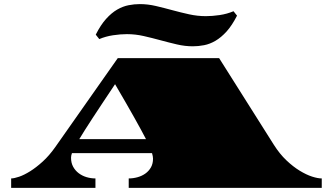

<svg xmlns="http://www.w3.org/2000/svg" viewBox="-20 -913 1596 933"><path d="M445.3 -744.6Q469.2 -792 495.6 -821.3Q522 -850.6 549.6 -866.5Q577.1 -882.3 605 -887.7Q632.8 -893.1 659.7 -893.1Q698.2 -893.1 737.8 -883.8Q777.3 -874.5 817.6 -863.5Q857.9 -852.5 898.7 -843.5Q939.5 -834.5 980.5 -834.5Q1011.7 -834.5 1047.6 -839.8Q1083.5 -845.2 1114.7 -858.4L1131.8 -836.9Q1107.4 -789.1 1081.1 -760Q1054.7 -731 1027.1 -714.8Q999.5 -698.7 971.7 -693.4Q943.8 -688 917 -688Q878.4 -688 839.1 -697.3Q799.8 -706.5 759.5 -717.5Q719.2 -728.5 678.5 -737.8Q637.7 -747.1 596.7 -747.1Q565.4 -747.1 529.5 -741.7Q493.7 -736.3 462.4 -723.1ZM34.2 -45.9Q48.3 -45.9 72.8 -54.2Q97.2 -62.5 126.5 -80.8Q155.8 -99.1 187.5 -127.9Q219.2 -156.7 248.5 -198.2L552.2 -630.4H1044.9L1311 -209Q1338.9 -165 1371.6 -134Q1404.3 -103 1436.3 -83.5Q1468.3 -64 1496.3 -54.9Q1524.4 -45.9 1543.5 -45.9V0H605.5V-45.9Q627 -45.9 648.2 -51.8Q669.4 -57.6 686.3 -69.6Q703.1 -81.5 713.4 -99.6Q723.6 -117.7 723.6 -142.1Q723.6 -152.3 718.8 -168.9H329.6Q327.1 -162.1 326.2 -156.7Q325.2 -151.4 325.2 -146.5Q325.2 -121.6 335.4 -102.8Q345.7 -84 362.5 -71.3Q379.4 -58.6 400.6 -52.2Q421.9 -45.9 443.8 -45.9V0H34.2ZM689.5 -236.8Q679.2 -256.3 665.5 -282Q651.9 -307.6 633.3 -340.3Q614.7 -373 591.6 -413.6Q568.4 -454.1 539.1 -503.9Q505.4 -453.1 478 -412.1Q450.7 -371.1 429.4 -338.4Q408.2 -305.7 392.3 -280.8Q376.5 -255.9 365.2 -236.8Z"/></svg>

Font: Asset
Style: Regular
Weight: 400
Designer: Riccardo De Franceschi
Foundry: Sorkin Type Co.
Version: Version 1.001